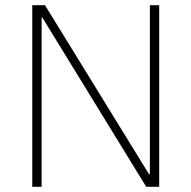

<svg xmlns="http://www.w3.org/2000/svg" viewBox="-20 -718 736 738"><path d="M542 0H592V-698H556V-48H553L153 -698H104V0H140V-650H143Z"/></svg>

Font: IBM Plex Arabic ExtraLight
Style: Regular
Weight: 200
Designer: Mike Abbink, Paul van der Laan, Pieter van Rosmalen, Wael Morcos, Khajak Apelian
Foundry: Bold Monday
Version: Version 1.0